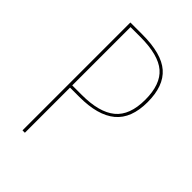

<svg xmlns="http://www.w3.org/2000/svg" viewBox="-203 -769 857 857"><g transform="rotate(45 225.5 -340.5)"><path d="M408 -484Q408 -381 350 -333Q292 -285 176 -285H117V0H102V-681H178Q299 -681 353.5 -633.5Q408 -586 408 -484ZM393 -484Q393 -581 343 -624Q293 -667 178 -667H117V-299H177Q287 -299 340 -342.5Q393 -386 393 -484Z"/></g></svg>

Font: Fira Sans Compressed Hair
Style: Regular
Weight: 100
Width: 1
Designer: bBox Type GmbH & Carrois Corporate GbR & Edenspiekermann AG
Foundry: bBox Type GmbH & Carrois Corporate GbR & Edenspiekermann AG
Version: Version 4.301